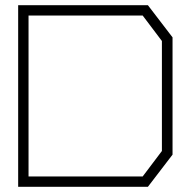

<svg xmlns="http://www.w3.org/2000/svg" viewBox="-20 -720 725 740"><path d="M550 0H50V-700H550L645 -576V-124ZM604 -562 530 -660H90V-40H530L604 -138Z"/></svg>

Font: Turret Road Light
Style: Regular
Weight: 300
Designer: Noponies
Foundry: Noponies
Version: Version 1.001; ttfautohint (v1.8)